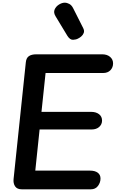

<svg xmlns="http://www.w3.org/2000/svg" viewBox="-20 -1408 901 1428"><path d="M142 0Q107 0 92.2 -22.2Q77.5 -44.5 81 -76.5L172 -944Q175 -976.5 194.5 -990.2Q214 -1004 250 -1004H740.5Q776.5 -1004 798.8 -985Q821 -966 821 -936.5Q821 -906 801 -885.5Q781 -865 747 -865H319L288.5 -576H658.5Q694 -576 716.5 -558.8Q739 -541.5 739 -511Q739 -483.5 718 -464.2Q697 -445 660 -445H274.5L242.5 -139H649.5Q686.5 -139 707 -123.5Q727.5 -108 727.5 -80.5Q727.5 -50.5 708.8 -25.2Q690 0 656 0ZM481.5 -1141 393.5 -1286.5Q376.5 -1314 386.2 -1337Q396 -1360 418.5 -1374Q441 -1388 461 -1388Q478.5 -1388 495.5 -1378.8Q512.5 -1369.5 523.5 -1348L598.5 -1199.5Q609 -1179 602.8 -1163Q596.5 -1147 583.8 -1136.5Q571 -1126 561 -1121.5Q546.5 -1113 523.5 -1112Q500.5 -1111 481.5 -1141Z"/></svg>

Font: Edu SA Hand
Style: Regular
Weight: 400
Designer: Tina and Corey Anderson, Eben Sorkin, Mirko Velimirovic
Foundry: Google for Education
Version: Version 2.000